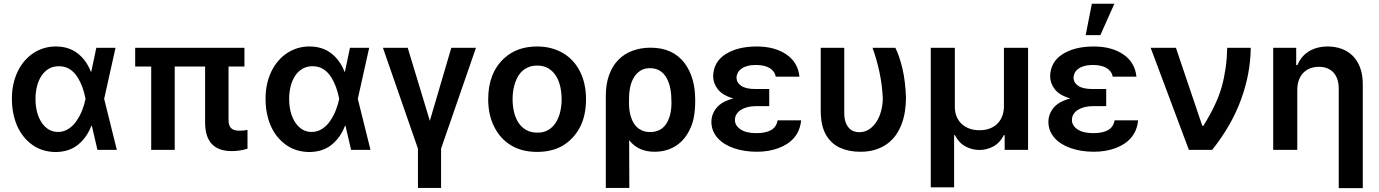

<svg xmlns="http://www.w3.org/2000/svg" viewBox="-20 -801 7367 1026"><path d="M275.9 11.4Q203.5 9.9 152.3 -27.3Q97.7 -67.1 70.7 -130.7Q43.7 -194.6 43.7 -272.7Q43.3 -314.3 51.5 -351.2Q59.7 -388.1 74.8 -419.4Q89.8 -450.6 111.3 -475.5Q132.8 -500.4 159.1 -517.6Q185.4 -534.8 215.7 -543.9Q246.1 -552.9 279.1 -552.6Q346.6 -552.6 394.2 -516.3Q441.4 -480.1 465.6 -417.6H467.7L494.7 -545.5H597.3L536.6 -272.7L604.4 0H500.7L470.9 -128.6H468Q444.6 -66.8 397.4 -28.1Q349.8 11 275.9 11.4ZM290.5 -95.9Q306.8 -95.9 321.4 -100.7Q335.9 -105.5 348.5 -114Q361.2 -122.5 372 -133.9Q382.8 -145.2 391.3 -158.7Q409.4 -185.7 420.5 -215.6Q431.5 -245.4 436.8 -271.3L437.1 -272.7L436.8 -274.1Q424.4 -339.1 396.3 -385.3Q358.3 -447.1 295.8 -447.1Q264.6 -447.4 240.9 -433.6Q217.3 -419.7 201.5 -395.8Q185.7 -371.8 177.7 -340Q169.7 -308.2 169.7 -273.1Q169.7 -194.6 203.5 -144.9Q236.9 -95.9 290.5 -95.9Z M1218.4 6.4Q1076 6.4 1076 -147V-445.3H913.7V0H788V-445.3H702.4V-545.5H1286.2V-445.3H1201.3V-158.7Q1201.3 -142.4 1205.4 -131.6Q1209.5 -120.7 1217.2 -114.3Q1224.8 -108 1235.6 -105.3Q1246.4 -102.6 1259.9 -102.6Q1284.4 -102.6 1302.6 -106.9V-6.4Q1262.4 6.4 1218.4 6.4Z M1631.4 11.4Q1558.9 9.9 1507.8 -27.3Q1453.1 -67.1 1426.1 -130.7Q1399.1 -194.6 1399.1 -272.7Q1398.8 -314.3 1407 -351.2Q1415.1 -388.1 1430.2 -419.4Q1445.3 -450.6 1466.8 -475.5Q1488.3 -500.4 1514.6 -517.6Q1540.8 -534.8 1571.2 -543.9Q1601.6 -552.9 1634.6 -552.6Q1702.1 -552.6 1749.6 -516.3Q1796.9 -480.1 1821 -417.6H1823.2L1850.1 -545.5H1952.8L1892 -272.7L1959.9 0H1856.2L1826.3 -128.6H1823.5Q1800.1 -66.8 1752.8 -28.1Q1705.3 11 1631.4 11.4ZM1646 -95.9Q1662.3 -95.9 1676.8 -100.7Q1691.4 -105.5 1704 -114Q1716.6 -122.5 1727.5 -133.9Q1738.3 -145.2 1746.8 -158.7Q1764.9 -185.7 1775.9 -215.6Q1786.9 -245.4 1792.3 -271.3L1792.6 -272.7L1792.3 -274.1Q1779.8 -339.1 1751.8 -385.3Q1713.8 -447.1 1651.3 -447.1Q1620 -447.4 1596.4 -433.6Q1572.8 -419.7 1557 -395.8Q1541.2 -371.8 1533.2 -340Q1525.2 -308.2 1525.2 -273.1Q1525.2 -194.6 1558.9 -144.9Q1592.3 -95.9 1646 -95.9Z M2337 203.1H2213.4V-6.7L2026.3 -545.5H2158.7L2277 -155.5L2391.7 -545.5H2523.4L2337 -6.7Z M2850.1 10.7Q2767.8 10.7 2709.9 -24.9Q2652.3 -60.4 2621.1 -123.2Q2588.8 -186.4 2588.8 -270.6Q2588.8 -412.3 2675.8 -491.1Q2743.6 -552.6 2850.1 -552.6Q2892 -552.6 2927.6 -542.8Q2963.1 -533 2991.8 -515.4Q3020.6 -497.9 3042.6 -473.2Q3064.6 -448.5 3079.5 -418.7Q3111.5 -355.1 3111.5 -270.6Q3111.5 -182.9 3078.8 -120.7Q3046.2 -58.9 2989.2 -24.1Q2932.2 10.7 2850.1 10.7ZM2850.9 -92.3Q2884.2 -91.6 2908.7 -105.8Q2933.2 -120 2949.2 -144.5Q2965.2 -169 2973.2 -201.7Q2981.2 -234.4 2981.2 -271Q2981.2 -305.8 2973.9 -338.2Q2966.6 -370.7 2950.8 -395.8Q2935 -420.8 2910.3 -435.7Q2885.7 -450.6 2850.9 -450.6Q2827.8 -450.6 2809.1 -444.1Q2790.5 -437.5 2775.9 -425.8Q2761.4 -414.1 2750.9 -397.5Q2740.4 -381 2733.7 -361.5Q2719.1 -320 2719.1 -271Q2719.1 -235.8 2726.6 -203.5Q2734 -171.2 2749.8 -146.5Q2765.6 -121.8 2790.7 -107.1Q2815.7 -92.3 2850.9 -92.3Z M3343 203.1H3217.3V-285.5Q3217 -350.5 3234.6 -399.3Q3252.1 -448.2 3283.7 -480.6Q3315.3 -513.1 3359.2 -529.5Q3403.1 -545.8 3455.6 -546.2Q3576 -546.2 3638.1 -463.8Q3695 -387.8 3695 -267V-262.1Q3695 -169.7 3669 -115.4Q3656.6 -87.4 3638.5 -64.3Q3620.4 -41.2 3596.4 -24.7Q3572.4 -8.2 3542.6 0.9Q3512.8 9.9 3477.3 9.9Q3389.9 9.9 3342 -52.2ZM3454.9 -95.5Q3514.2 -95.5 3543 -143.8Q3568.2 -186.1 3568.2 -252.8Q3568.2 -293.3 3562.5 -325.5Q3556.8 -357.6 3541.9 -384.6Q3512.4 -436.8 3452.8 -436.8Q3422.9 -436.8 3401.8 -423.1Q3380.7 -409.4 3367.2 -386.9Q3353.7 -364.3 3347.5 -335.6Q3341.3 -306.8 3341.3 -276.6V-245.4Q3341.3 -230.8 3343.4 -214Q3345.5 -197.1 3350.3 -180.4Q3355.1 -163.7 3363.3 -148.3Q3371.4 -132.8 3384.1 -121.1Q3396.7 -109.4 3414.1 -102.3Q3431.5 -95.2 3454.9 -95.5Z M4024.5 9.9Q3991.1 9.9 3960.2 5.1Q3929.3 0.4 3902.3 -8.9Q3875.4 -18.1 3853.2 -31.8Q3831 -45.5 3815 -63.4Q3799 -81.3 3790.3 -103Q3781.6 -124.6 3781.6 -149.9Q3781.6 -190.3 3808.6 -224.1Q3835.9 -258.5 3898.8 -274.9Q3840.6 -291.9 3815.7 -324.2Q3790.8 -356.5 3790.8 -394.2Q3793 -470.5 3857.2 -511.4Q3921.9 -552.6 4023.8 -552.6Q4119.3 -552.6 4181.8 -510.3Q4244 -468.4 4252.1 -391.3H4125.4Q4122.2 -407.3 4113.3 -419Q4104.4 -430.8 4090.6 -438.6Q4076.7 -446.4 4058.4 -450.1Q4040.1 -453.8 4018.5 -453.8Q3993.3 -453.8 3974.1 -448.5Q3954.9 -443.2 3942.1 -433.9Q3929.3 -424.7 3922.8 -412.5Q3916.2 -400.2 3915.8 -386.4Q3916.2 -359 3941.1 -342.2Q3965.9 -325.3 4017.4 -325.3H4090.6V-233.7H4017.4Q3995.7 -233.7 3975.9 -228.9Q3956 -224.1 3940.7 -214.8Q3925.4 -205.6 3916.4 -191.8Q3907.3 -177.9 3907.3 -159.4Q3907.3 -130.3 3937.1 -109.7Q3967.3 -89.5 4021 -89.5Q4072.1 -89.5 4100.7 -106Q4129.3 -122.5 4135.3 -158H4261Q4258.2 -129.6 4248.6 -106.4Q4239 -83.1 4223.2 -64.6Q4207.4 -46.2 4186.4 -32.5Q4165.5 -18.8 4140.3 -9.6Q4088.4 9.9 4024.5 9.9Z M4574.9 9.9Q4515.3 9.9 4467.3 -12.1Q4419.4 -34.4 4392 -83.8Q4366.5 -130.7 4365.8 -206V-545.5H4491.5V-204.5Q4490.8 -173.7 4497.3 -152.7Q4503.9 -131.7 4515.1 -118.8Q4526.3 -105.8 4540.8 -100.1Q4555.4 -94.5 4571 -94.5Q4601.6 -94.5 4625.2 -110.4Q4648.8 -126.4 4664.8 -152.2Q4680.8 -177.9 4689.1 -210.6Q4697.4 -243.3 4697.4 -277Q4693.9 -349.8 4679 -418.3Q4664.1 -486.9 4642.4 -545.5H4764.6Q4786.9 -501.1 4802.9 -432.5Q4818.5 -364.7 4821.4 -277Q4821 -240.4 4815.5 -204.9Q4810 -169.4 4797.9 -137.4Q4785.9 -105.5 4766.7 -78.5Q4747.5 -51.5 4720.2 -31.8Q4692.8 -12.1 4656.8 -0.9Q4620.7 10.3 4574.9 9.9Z M5078.5 199.9H4953.8V-545.5H5082.4V-229.4Q5082.4 -202.1 5091.4 -179.3Q5100.5 -156.6 5117.5 -140.1Q5134.6 -123.6 5158.9 -114.3Q5183.2 -105.1 5213.8 -105.1Q5245.4 -105.1 5269.5 -114.5Q5293.7 -123.9 5310.2 -140.6Q5326.7 -157.3 5335.4 -180Q5344.1 -202.8 5344.8 -229.4V-545.5H5473.7V0H5348.7V-78.8H5344.5Q5322.8 -36.9 5287.3 -18.1Q5252.8 0.4 5213.8 0.4Q5174.7 0.4 5139.9 -18.1Q5104.4 -36.9 5082.7 -78.8H5078.5Z M5825.3 9.9Q5791.9 9.9 5761 5.1Q5730.1 0.4 5703.1 -8.9Q5676.1 -18.1 5653.9 -31.8Q5631.7 -45.5 5615.8 -63.4Q5599.8 -81.3 5591.1 -103Q5582.4 -124.6 5582.4 -149.9Q5582.4 -190.3 5609.4 -224.1Q5636.7 -258.5 5699.6 -274.9Q5641.3 -291.9 5616.5 -324.2Q5591.6 -356.5 5591.6 -394.2Q5593.7 -470.5 5658 -511.4Q5722.7 -552.6 5824.6 -552.6Q5920.1 -552.6 5982.6 -510.3Q6044.7 -468.4 6052.9 -391.3H5926.1Q5922.9 -407.3 5914.1 -419Q5905.2 -430.8 5891.3 -438.6Q5877.5 -446.4 5859.2 -450.1Q5840.9 -453.8 5819.2 -453.8Q5794 -453.8 5774.9 -448.5Q5755.7 -443.2 5742.9 -433.9Q5730.1 -424.7 5723.5 -412.5Q5717 -400.2 5716.6 -386.4Q5717 -359 5741.8 -342.2Q5766.7 -325.3 5818.2 -325.3H5891.3V-233.7H5818.2Q5796.5 -233.7 5776.6 -228.9Q5756.7 -224.1 5741.5 -214.8Q5726.2 -205.6 5717.2 -191.8Q5708.1 -177.9 5708.1 -159.4Q5708.1 -130.3 5737.9 -109.7Q5768.1 -89.5 5821.7 -89.5Q5872.9 -89.5 5901.5 -106Q5930 -122.5 5936.1 -158H6061.8Q6058.9 -129.6 6049.4 -106.4Q6039.8 -83.1 6024 -64.6Q6008.2 -46.2 5987.2 -32.5Q5966.3 -18.8 5941.1 -9.6Q5889.2 9.9 5825.3 9.9ZM5860.1 -613.3H5781.6L5814.6 -781.2H5935Z M6457.4 0H6333.1L6128.9 -545.5H6263.8L6404.8 -128.6H6410.5Q6446.7 -186.8 6471.2 -238.8Q6495.7 -290.8 6508.9 -338.1Q6522 -385.7 6529.3 -437Q6536.6 -488.3 6538 -545.5H6663.7Q6663 -476.6 6650.2 -408Q6637.4 -339.5 6611.9 -269.5Q6561.8 -131 6457.4 0Z M7262.4 204.5H7133.9V-327.4Q7133.9 -352.6 7127.5 -373.9Q7121.1 -395.2 7108 -410.9Q7094.8 -426.5 7074.8 -435.2Q7054.7 -443.9 7027.7 -443.9Q7003.6 -443.9 6982.6 -436.3Q6961.6 -428.6 6946 -413.2Q6930.4 -397.7 6921.3 -374.3Q6912.3 -350.9 6912.3 -319.6V0H6783.7V-545.5H6906.6V-452.8H6913Q6921.9 -475.1 6936.6 -493.4Q6951.3 -511.7 6971.6 -524.9Q6991.8 -538 7017.9 -545.3Q7044 -552.6 7075.6 -552.6Q7114.3 -552.6 7148.6 -540.3Q7182.9 -528.1 7208.3 -503Q7233.7 -478 7248.2 -439.3Q7262.8 -400.6 7262.4 -347.3Z"/></svg>

Font: Linik Sans SemiBold
Style: Regular
Weight: 600
Designer: Fonts by Rasmus Andersson / Changes by Cristiano Sobral with parts from Marc Monis
Foundry: rsms
Version: Version 3.020; ttfautohint (v1.6)